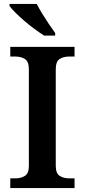

<svg xmlns="http://www.w3.org/2000/svg" viewBox="-20 -951 428 971"><path d="M32 0V-49H59Q86 -49 106 -61.5Q126 -74 126 -112V-600Q126 -640 106 -652.5Q86 -665 59 -665H32V-714H357V-665H329Q301 -665 281.5 -652.5Q262 -640 262 -600V-113Q262 -74 282 -61.5Q302 -49 329 -49H357V0ZM203 -771Q181 -785 154.5 -804.5Q128 -824 102.5 -846Q77 -868 57 -888Q37 -908 28 -921V-931H166Q177 -909 193.5 -882Q210 -855 227.5 -829Q245 -803 259 -784V-771Z"/></svg>

Font: Noto Serif Myanmar SemiBold
Style: Regular
Weight: 600
Designer: Ben Mitchell and the Monotype Design Team
Foundry: Monotype Imaging Inc.
Version: Version 2.106; ttfautohint (v1.8.4.7-5d5b)